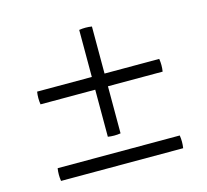

<svg xmlns="http://www.w3.org/2000/svg" viewBox="-84 -734 787 729"><g transform="rotate(-15 310.0 -369.0)"><path d="M550 -401H70Q66 -426 70 -451H550Q554 -426 550 -401ZM285 -216V-636Q310 -640 335 -636V-216Q310 -212 285 -216ZM550 -100H70Q66 -125 70 -150H550Q554 -125 550 -100Z"/></g></svg>

Font: Poltawski Nowy SemiBold
Style: Regular
Weight: 600
Version: Version 1.001;gftools[0.9.25]